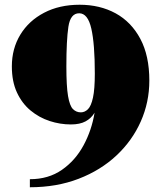

<svg xmlns="http://www.w3.org/2000/svg" viewBox="-20 -780 699 810"><path d="M30 -500Q30 -575 65.8 -633.8Q101.5 -692.5 166 -726.2Q230.5 -760 316 -760Q401.5 -760 467.8 -723.8Q534 -687.5 572 -616.2Q610 -545 610 -440Q610 -349 574 -267.8Q538 -186.5 471.2 -124Q404.5 -61.5 311.8 -25.8Q219 10 106 10V-24Q184.5 -24 241.2 -63.5Q298 -103 332.5 -167Q367 -231 379 -304.5Q365 -281 341 -268Q317 -255 279 -255Q233.5 -255 189.2 -269.5Q145 -284 109 -313.8Q73 -343.5 51.5 -389.8Q30 -436 30 -500ZM260 -500Q260 -416.5 267 -375Q274 -333.5 287.8 -319.8Q301.5 -306 321 -306Q337.5 -306 351 -319.2Q364.5 -332.5 372.2 -368Q380 -403.5 380 -470Q380 -595 365.2 -659.5Q350.5 -724 314 -724Q277 -724 268.5 -667Q260 -610 260 -500Z"/></svg>

Font: Bodoni* 06pt Fatface
Style: Regular
Weight: 900
Version: Version 2.3